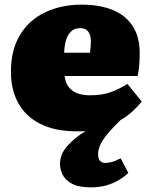

<svg xmlns="http://www.w3.org/2000/svg" viewBox="-20 -551 652 826"><path d="M371 255Q317 255 288 238.5Q259 222 248.5 198.5Q238 175 238 154Q238 112 270.5 76Q303 40 348 13Q340 14 330.5 14Q321 14 312 14Q216 14 152.5 -18.5Q89 -51 58 -108.5Q27 -166 27 -241Q27 -337 66.5 -401.5Q106 -466 175 -498.5Q244 -531 332 -531Q409 -531 465 -508Q521 -485 551 -438.5Q581 -392 581 -323Q581 -297 579 -271Q577 -245 572 -224H258Q261 -196 275 -177.5Q289 -159 312 -150Q335 -141 366 -141Q419 -141 455 -154Q491 -167 528 -190L590 -114Q571 -91 548.5 -70.5Q526 -50 498 -34Q464 -1 442.5 25Q421 51 411.5 72Q402 93 402 112Q402 132 410 141Q418 150 435 150Q444 150 460.5 146Q477 142 499 130L532 193Q514 210 490.5 224Q467 238 437.5 246.5Q408 255 371 255ZM256 -324H367Q369 -339 370 -351Q371 -363 371 -374Q371 -400 359.5 -415Q348 -430 325 -430Q300 -430 285 -415Q270 -400 263.5 -376.5Q257 -353 256 -324Z"/></svg>

Font: Literata Black
Style: Regular
Weight: 900
Designer: Latin by Veronika Burian and Jose Scaglione. Greek by Irene Vlachou. Cyrillic by Vera Evstafieva.
Foundry: TypeTogether
Version: Version 3.103;gftools[0.9.29]